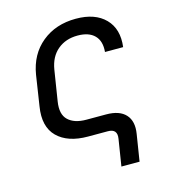

<svg xmlns="http://www.w3.org/2000/svg" viewBox="-110 -650 820 919"><g transform="rotate(-15 300.0 -190.0)"><path d="M378 180 399 48Q407 0 359 0H261Q161 0 109.5 -51Q58 -102 74 -200L97 -350Q113 -448 181.5 -504Q250 -560 350 -560Q445 -560 495 -509Q545 -458 534 -370H444Q449 -423 421 -451.5Q393 -480 337 -480Q278 -480 238 -446.5Q198 -413 188 -351L164 -200Q154 -138 184.5 -109Q215 -80 274 -80H372Q438 -80 468.5 -46.5Q499 -13 489 48L468 180Z"/></g></svg>

Font: NKDuy Mono
Style: Italic
Weight: 400
Italic angle: -9°
Monospace: yes
Designer: NKDuy
Foundry: NKDuy
Version: Version 2.251; ttfautohint (v1.8.4.7-5d5b)